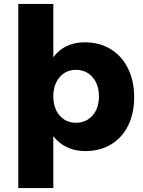

<svg xmlns="http://www.w3.org/2000/svg" viewBox="-20 -762 726 976"><path d="M410 -547Q485 -547 542 -512.5Q599 -478 630.5 -414.5Q662 -351 662 -268Q662 -186 631.5 -124Q601 -62 544.5 -28Q488 6 414 6Q362 6 320.5 -13.5Q279 -33 251 -70V194H73V-742H251V-471Q278 -508 318.5 -527.5Q359 -547 410 -547ZM251 -272Q251 -212 283 -175Q315 -138 366 -138Q418 -138 450.5 -175Q483 -212 483 -272Q483 -332 450.5 -369.5Q418 -407 366 -407Q315 -407 283 -369.5Q251 -332 251 -272Z"/></svg>

Font: Gontserrat
Style: Bold
Weight: 700
Designer: Julieta Ulanovsky
Foundry: Julieta Ulanovsky
Version: Version 6.001